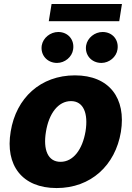

<svg xmlns="http://www.w3.org/2000/svg" viewBox="-20 -929 658 959"><path d="M589.1 -909.1H237.6L223.7 -823.2H575.6ZM264.9 -614.7C304 -614.7 339.8 -644.5 345.2 -681.8C353 -729.8 320.3 -769.2 271 -769.2C231.5 -769.2 195.3 -740.1 188.6 -702.4C180.8 -654.8 215.2 -614.7 264.9 -614.7ZM486.5 -614.7C525.6 -614.7 561.4 -644.5 566.8 -681.8C574.6 -729.8 541.9 -769.2 492.5 -769.2C453.1 -769.2 416.9 -740.1 410.2 -702.4C402.3 -654.5 436.8 -614.7 486.5 -614.7ZM262.8 10.3C433.6 10.3 555.8 -102.6 583.8 -269.9C611.2 -438.6 525.6 -552.6 354.4 -552.6C182.5 -552.6 60.4 -439.6 33.4 -272C5 -103.7 90.2 10.3 262.8 10.3ZM282.3 -120.7C219.1 -120.7 194.6 -181.1 209.5 -271C224.1 -361.9 270.6 -424 334.5 -424C397 -424 421.5 -362.9 407.3 -273.4C392 -182.2 345.9 -120.7 282.3 -120.7Z"/></svg>

Font: TID UI Extra Bold
Style: Italic
Weight: 800
Italic angle: -9.39999°
Designer: The TID Project Authors
Foundry: Bakken & Bæck
Version: Version 1.001;hotconv 1.0.109;makeotfexe 2.5.65596